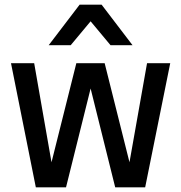

<svg xmlns="http://www.w3.org/2000/svg" viewBox="-20 -800 773 820"><path d="M262 0H133L27 -530H126L200 -107L306 -530H427L533 -107L608 -530H707L600 0H472L367 -422ZM188 -607 320 -780H414L546 -607H452L367 -709L282 -607Z"/></svg>

Font: Cooper Hewitt
Style: Regular
Weight: 707
Designer: Village Type and Design LLC
Foundry: Cooper Hewitt Smithsonian Design Museum
Version: 1.000